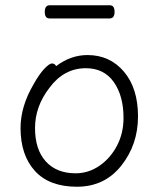

<svg xmlns="http://www.w3.org/2000/svg" viewBox="-20 -693 602 729"><path d="M396 -623H168Q150 -623 150 -648Q150 -673 169 -673H397Q415 -673 415 -648Q415 -623 396 -623ZM193 -442Q249 -484 312 -484Q397 -484 450.5 -421Q504 -358 504 -251Q504 -144 440.5 -64Q377 16 272 16Q167 16 112.5 -44Q58 -104 58 -207Q58 -289 108 -374Q128 -410 147.5 -431Q167 -452 177.5 -452Q188 -452 193 -442ZM267 -35Q316 -35 357.5 -63.5Q399 -92 424 -139.5Q449 -187 449 -245Q449 -329 412 -381.5Q375 -434 306 -434Q223 -434 168 -360Q113 -289 113 -207Q113 -125 154 -80Q195 -35 267 -35Z"/></svg>

Font: LXGW WenKai Lite Light
Style: Regular
Weight: 300
Designer: LXGW / Fontworks Inc.
Foundry: LXGW / Fontworks Inc.
Version: Version 1.511; March 25, 2025